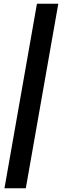

<svg xmlns="http://www.w3.org/2000/svg" viewBox="-20 -867 334 1034"><path d="M179 -847H294L119 147H4Z"/></svg>

Font: Bai Jamjuree SemiBold
Style: Italic
Weight: 600
Italic angle: -10°
Version: Version 1.000; ttfautohint (v1.6)